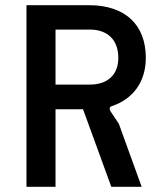

<svg xmlns="http://www.w3.org/2000/svg" viewBox="-20 -720 618 740"><path d="M82 0H194V-299H300L409 0H526L438 -243L406 -291C400 -301 402 -308 411 -311C493 -338 542 -405 542 -497C542 -626 461 -700 323 -700H82ZM326 -394H194V-606H326C394 -606 436 -567 436 -497C436 -431 394 -394 326 -394Z"/></svg>

Font: Finlandica Medium
Style: Regular
Weight: 500
Designer: Niklas Ekholm, Juho Hiilivirta, Jaakko Suomalainen
Foundry: Helsinki Type Studio
Version: Version 2.000;Glyphs 3.2 (3202)